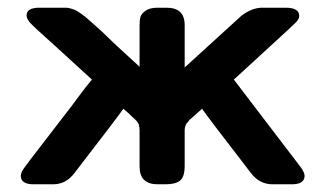

<svg xmlns="http://www.w3.org/2000/svg" viewBox="-20 -478 845 498"><path d="M34 -22Q34 -30 42 -41.5Q50 -53 91 -106Q133 -161 165 -202Q197 -246 218 -271V-272Q179 -308 125 -357Q68 -408 58.5 -418.5Q49 -429 49 -438Q49 -458 82 -458H137Q146 -458 151.5 -458Q157 -458 165 -455.5Q173 -453 177 -451Q181 -449 191 -442Q201 -435 207.5 -429Q214 -423 229.5 -409.5Q245 -396 257.5 -383.5Q270 -371 294.5 -348.5Q319 -326 342 -305V-413Q342 -426 344.5 -434.5Q347 -443 358 -450.5Q369 -458 389 -458H412Q459 -458 459 -413V-303Q599 -431 606 -437Q632 -457 658 -458Q661 -458 668 -458H721Q756 -458 756 -437V-436Q756 -429 748 -420.5Q740 -412 684 -361Q629 -311 587 -272V-271L761 -43Q770 -30 770 -22Q770 0 737 0H687Q653 0 631 -29Q516 -178 504 -196Q499 -191 492.5 -185.5Q486 -180 483 -177Q480 -174 475.5 -170.5Q471 -167 469.5 -164.5Q468 -162 465.5 -159.5Q463 -157 462.5 -155.5Q462 -154 461 -151.5Q460 -149 459.5 -146.5Q459 -144 459 -141.5Q459 -139 459 -135V-48Q459 -19 447 -9.5Q435 0 410 0H389Q342 0 342 -46V-140Q342 -144 341.5 -147Q341 -150 340.5 -153Q340 -156 338 -159Q336 -162 334.5 -164Q333 -166 328.5 -170Q324 -174 321.5 -176.5Q319 -179 312 -185.5Q305 -192 300 -196Q288 -178 173 -29Q151 0 118 0H67Q34 0 34 -22Z"/></svg>

Font: CMU Sans Serif
Style: Bold
Weight: 700
Version: Version 0.7.0